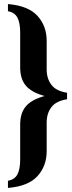

<svg xmlns="http://www.w3.org/2000/svg" viewBox="-20 -711 352 942"><path d="M19 176Q52 170 65.5 144.5Q79 119 79 72V-100Q79 -157 107.5 -190Q136 -223 199 -240Q136 -257 107.5 -290Q79 -323 79 -380V-552Q79 -599 65.5 -624.5Q52 -650 19 -656V-691Q118 -683 163.5 -633.5Q209 -584 209 -510V-370Q209 -325 232.5 -294.5Q256 -264 309 -256V-224Q256 -216 232.5 -185.5Q209 -155 209 -110V30Q209 104 163.5 153.5Q118 203 19 211Z"/></svg>

Font: Philosopher
Style: Bold
Weight: 700
Designer: Jovanny Lemonad
Foundry: Jovanny Lemonad
Version: Version 2.000